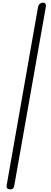

<svg xmlns="http://www.w3.org/2000/svg" viewBox="-20 -1023 390 1472"><path d="M330.5 -965.5 89.5 399.5Q87.5 410 82.5 419.2Q77.5 428.5 58 428.5Q41.5 428.5 35 420.2Q28.5 412 31 398L271.5 -968.5Q275 -986 286.5 -994.5Q298 -1003 309.5 -1003Q321 -1003 327.8 -994.8Q334.5 -986.5 330.5 -965.5Z"/></svg>

Font: Edu VIC WA NT Hand
Style: Regular
Weight: 400
Designer: Tina and Corey Anderson, Eben Sorkin, Mirko Velimirovic
Foundry: Google for Education
Version: Version 1.000